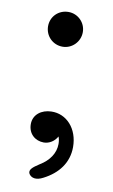

<svg xmlns="http://www.w3.org/2000/svg" viewBox="-77 -534 425 724"><g transform="rotate(10 136.0 -172.0)"><path d="M141 140C196 112 231 67 231 7C231 -64 185 -113 127 -111C90 -110 59 -88 59 -51C59 -14 86 9 119 9C140 9 160 -4 170 -23C173 -16 175 -7 175 5C175 40 154 71 119 92C93 109 79 120 87 135C96 149 115 154 141 140ZM59 -426C59 -389 88 -359 126 -359C162 -359 192 -389 192 -426C192 -463 162 -492 126 -492C88 -492 59 -463 59 -426Z"/></g></svg>

Font: 寒蝉半圆体
Style: Regular
Weight: 400
Designer: Yoshimichi Ohira & Warren
Foundry: ChillType
Version: Version 1.800;Glyphs 3.1.1 (3135)